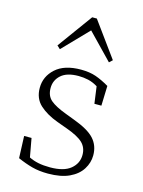

<svg xmlns="http://www.w3.org/2000/svg" viewBox="-113 -796 655 877"><g transform="rotate(15 214.5 -358.0)"><path d="M201 13Q159 13 125.5 4Q92 -5 56 -21L52 -125H87L103 -37Q123 -27 147 -22Q171 -17 203 -17Q268 -17 300 -43.5Q332 -70 332 -110Q332 -145 309 -167Q286 -189 230 -209L183 -226Q129 -246 96.5 -276Q64 -306 64 -356Q64 -410 105.5 -447.5Q147 -485 225 -485Q266 -485 296 -474.5Q326 -464 360 -444L357 -350H324L313 -430Q290 -444 267.5 -449Q245 -454 222 -454Q167 -454 139.5 -429.5Q112 -405 112 -368Q112 -331 135.5 -311Q159 -291 210 -272L252 -256Q323 -230 351.5 -198.5Q380 -167 380 -121Q380 -86 360.5 -55Q341 -24 301.5 -5.5Q262 13 201 13ZM339 -550 223 -670 107 -550 92 -564 212 -729H234L354 -564Z"/></g></svg>

Font: Source Serif Pro Light
Style: Regular
Weight: 300
Designer: Frank Grießhammer
Foundry: Adobe Systems Incorporated
Version: Version 3.001;hotconv 1.0.111;makeotfexe 2.5.65597